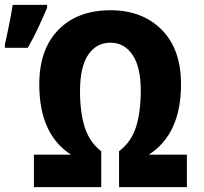

<svg xmlns="http://www.w3.org/2000/svg" viewBox="-45 -767 835 787"><path d="M408 -592Q464 -592 498 -542.5Q532 -493 532 -395Q532 -308 512.5 -246.5Q493 -185 443 -147V0H721V-133H565Q697 -218 697 -421Q697 -566 617.5 -645.5Q538 -725 408 -725Q273 -725 194.5 -645Q116 -565 116 -421Q116 -217 246 -133H94V0H370V-147Q322 -184 302.5 -245Q283 -306 283 -394Q283 -493 316.5 -542.5Q350 -592 408 -592ZM-25 -571H69Q93 -613 112.5 -655Q132 -697 148 -735V-747H7Q3 -719 -7.5 -666.5Q-18 -614 -25 -586Z"/></svg>

Font: Noto Sans Display SemiCondensed Extra
Style: Regular
Weight: 800
Width: 4
Designer: Monotype Design Team
Foundry: Monotype Imaging Inc.
Version: Version 1.900